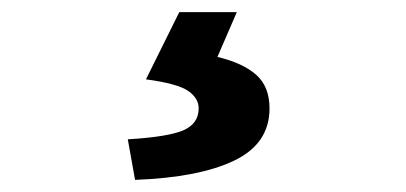

<svg xmlns="http://www.w3.org/2000/svg" viewBox="-20 -25 671 317"><path d="M203 272 191 205Q258 201 283 190Q308 179 308 154Q308 137 290.5 125Q273 113 221 106L276 -5H371L339 69Q381 79 403 98.5Q425 118 425 154Q425 212 367 240Q309 268 203 272Z"/></svg>

Font: Noto Sans SC Thin ExtraBold
Style: Regular
Weight: 800
Version: Version 2.004-H2;hotconv 1.0.118;makeotfexe 2.5.65603